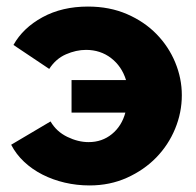

<svg xmlns="http://www.w3.org/2000/svg" viewBox="-20 -555 597 585"><path d="M253 10Q214 10 177.5 1.5Q141 -7 109.5 -23Q78 -39 53.5 -62Q29 -85 14 -114L134 -185Q152 -154 185 -138Q218 -122 250 -122Q291 -122 321 -146.5Q351 -171 362 -212H198V-311H364Q351 -353 318.5 -378Q286 -403 242 -403Q212 -403 181 -389.5Q150 -376 130 -345L21 -418Q50 -470 109.5 -502.5Q169 -535 248 -535Q314 -535 367 -512Q420 -489 457 -451Q494 -413 514 -364.5Q534 -316 534 -265Q534 -212 513.5 -162.5Q493 -113 456 -75Q419 -37 367 -13.5Q315 10 253 10Z"/></svg>

Font: Oxford Sans
Style: Regular
Weight: 800
Designer: Matt McInerney, Pablo Impallari, Rodrigo Fuenzalida
Foundry: Matt McInerney, Pablo Impallari, Rodrigo Fuenzalida
Version: Version 3.000g; ttfautohint (v1.5) -l 8 -r 28 -G 28 -x 14 -D